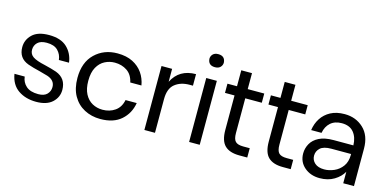

<svg xmlns="http://www.w3.org/2000/svg" viewBox="-73 -1174 3212 1592"><g transform="rotate(15 1533.5 -378.0)"><path d="M283 7Q192 7 128.5 -36.5Q65 -80 50 -171H138Q143 -123 178.5 -91Q214 -59 283 -59Q334 -59 358.5 -84.5Q383 -110 383 -146Q383 -204 317 -226Q287 -235 245 -246Q189 -259 143 -275Q55 -307 55 -402Q55 -465 102 -510.5Q149 -556 245 -556Q347 -556 400 -505.5Q453 -455 463 -377H376Q371 -424 339 -456.5Q307 -489 243 -489Q190 -489 164.5 -464Q139 -439 139 -402Q139 -364 170 -343Q201 -322 275 -306Q334 -292 378 -277Q468 -243 468 -144Q468 -81 420.5 -37Q373 7 283 7Z M833 7Q757 7 695.5 -25.5Q634 -58 598.5 -120.5Q563 -183 563 -274Q563 -408 640 -482Q717 -556 833 -556Q910 -556 964 -528.5Q1018 -501 1050 -455Q1082 -409 1092 -350H996Q982 -415 936.5 -445.5Q891 -476 831 -476Q786 -476 746 -455.5Q706 -435 681 -390.5Q656 -346 656 -274Q656 -206 679.5 -161Q703 -116 743 -94Q783 -72 831 -72Q892 -72 937.5 -103.5Q983 -135 996 -199H1092Q1077 -108 1011.5 -50.5Q946 7 833 7Z M1302 0H1211V-549H1302V-438Q1362 -558 1505 -558V-459H1477Q1400 -459 1351 -419.5Q1302 -380 1302 -289Z M1641 -654Q1583 -654 1579 -710Q1579 -733 1595 -749.5Q1611 -766 1641 -766Q1699 -766 1703 -710Q1703 -687 1687 -670.5Q1671 -654 1641 -654ZM1686 0H1595V-549H1686Z M2094 0H2026Q1942 0 1900.5 -40.5Q1859 -81 1859 -174V-470H1777V-549H1859V-686H1951V-549H2093V-470H1951V-172Q1951 -120 1970.5 -100Q1990 -80 2038 -80H2094Z M2467 0H2399Q2315 0 2273.5 -40.5Q2232 -81 2232 -174V-470H2150V-549H2232V-686H2324V-549H2466V-470H2324V-172Q2324 -120 2343.5 -100Q2363 -80 2411 -80H2467Z M2717 10Q2638 10 2585.5 -35.5Q2533 -81 2533 -153Q2533 -198 2555 -237.5Q2577 -277 2624.5 -301Q2672 -325 2749 -325H2918Q2916 -394 2881.5 -436Q2847 -478 2779 -478Q2719 -478 2682.5 -445.5Q2646 -413 2636 -357H2547Q2555 -414 2584 -459Q2613 -504 2662.5 -530.5Q2712 -557 2783 -557Q2879 -557 2944.5 -495.5Q3010 -434 3010 -321V0H2918V-99Q2893 -53 2840.5 -21.5Q2788 10 2717 10ZM2735 -70Q2777 -70 2819.5 -88.5Q2862 -107 2890 -145.5Q2918 -184 2918 -242V-251H2749Q2683 -251 2654 -224.5Q2625 -198 2625 -159Q2625 -121 2653.5 -95.5Q2682 -70 2735 -70Z"/></g></svg>

Font: Ulagadi Sans
Style: Regular
Weight: 400
Designer: Ninad Kale (Devanagari), Jonny Pinhorn (Latin)
Foundry: Indian Type Foundry
Version: Version 3.01;March 29, 2020;FontCreator 12.0.0.2522 64-bit; 